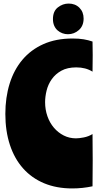

<svg xmlns="http://www.w3.org/2000/svg" viewBox="-20 -1046 556 1077"><path d="M387 -830Q423 -830 449.5 -825.5Q476 -821 499 -813Q499 -796 499.5 -777Q500 -758 500 -736Q500 -714 499.5 -689.5Q499 -665 499 -644Q461 -668 408 -668Q358 -668 324.5 -649.5Q291 -631 270.5 -602Q250 -573 241.5 -538.5Q233 -504 233 -473Q233 -431 246 -394Q259 -357 282.5 -329.5Q306 -302 337.5 -286Q369 -270 406 -270Q423 -270 449.5 -275Q476 -280 499 -294Q499 -259 499.5 -221Q500 -183 500 -147Q500 -109 499.5 -73Q499 -37 499 -1Q443 11 385 11Q297 11 227.5 -18Q158 -47 109.5 -101.5Q61 -156 35.5 -233.5Q10 -311 10 -407Q10 -499 34 -576.5Q58 -654 105.5 -710.5Q153 -767 223.5 -798.5Q294 -830 387 -830ZM277 -939Q277 -983 304.5 -1004.5Q332 -1026 365 -1026Q402 -1026 425.5 -1002.5Q449 -979 449 -942Q449 -901 422.5 -877.5Q396 -854 361 -854Q345 -854 330 -859.5Q315 -865 303 -875.5Q291 -886 284 -902Q277 -918 277 -939Z"/></svg>

Font: Ranchers
Style: Regular
Weight: 400
Designer: Pablo Impallari, Brenda Gallo
Foundry: Pablo Impallari, Brenda Gallo
Version: Version 1.000; ttfautohint (v0.8) -G 200 -r 50